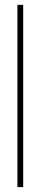

<svg xmlns="http://www.w3.org/2000/svg" viewBox="-20 -760 164 780"><path d="M74.2 0H50.8V-740.2H74.2Z"/></svg>

Font: Intratopia Thin
Style: Regular
Weight: 100
Designer: Rasmus Andersson
Foundry: rsms
Version: Version 3.000;Glyphs 3.2.3 (3260)